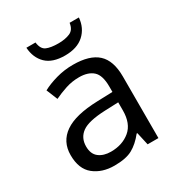

<svg xmlns="http://www.w3.org/2000/svg" viewBox="-177 -857 915 985"><g transform="rotate(-30 280.5 -365.0)"><path d="M288 -545Q386 -545 433 -502Q480 -459 480 -365V0H416L399 -76H395Q360 -32 321.5 -11Q283 10 215 10Q142 10 94 -28.5Q46 -67 46 -149Q46 -229 109 -272.5Q172 -316 303 -320L394 -323V-355Q394 -422 365 -448Q336 -474 283 -474Q241 -474 203 -461.5Q165 -449 132 -433L105 -499Q140 -518 188 -531.5Q236 -545 288 -545ZM314 -259Q214 -255 175.5 -227Q137 -199 137 -148Q137 -103 164.5 -82Q192 -61 235 -61Q303 -61 348 -98.5Q393 -136 393 -214V-262ZM436 -740Q431 -680 390.5 -643Q350 -606 278 -606Q204 -606 166.5 -642.5Q129 -679 125 -740H179Q184 -699 209 -688Q234 -677 280 -677Q319 -677 347.5 -689Q376 -701 381 -740Z"/></g></svg>

Font: Noto Sans Indic Siyaq Numbers
Style: Regular
Weight: 400
Designer: Monotype Design Team
Foundry: Monotype Imaging Inc.
Version: Version 2.002; ttfautohint (v1.8.4.7-5d5b)